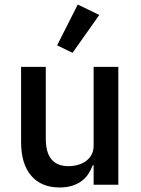

<svg xmlns="http://www.w3.org/2000/svg" viewBox="-20 -815 620 847"><path d="M393 -86H389Q382 -67 370.5 -49Q359 -31 341.5 -17.5Q324 -4 299.5 4Q275 12 243 12Q162 12 117.5 -40Q73 -92 73 -189V-520H182V-203Q182 -82 282 -82Q303 -82 323 -87.5Q343 -93 358.5 -104Q374 -115 383.5 -132Q393 -149 393 -172V-520H502V0H393ZM300 -582 232 -615 323 -795 418 -749Z"/></svg>

Font: IBM Plex Sans Hebrew Medium
Style: Regular
Weight: 500
Designer: Mike Abbink, Paul van der Laan, Pieter van Rosmalen, Yanek Iontef
Foundry: Bold Monday
Version: Version 1.2